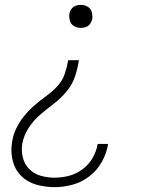

<svg xmlns="http://www.w3.org/2000/svg" viewBox="-20 -558 616 791"><path d="M313 -443Q323 -443 333.5 -446.5Q344 -450 351 -459.5Q358 -469 360 -479Q362 -494 358 -508.5Q354 -523 341 -530.5Q328 -538 313 -538Q303 -538 292.5 -534.5Q282 -531 275 -522Q268 -513 266 -502Q264 -487 268 -472.5Q272 -458 285 -450.5Q298 -443 313 -443ZM205 213Q241 213 278.5 203Q316 193 348 168.5Q380 144 399.5 109Q419 74 425 37V35H382V37Q377 66 361 93.5Q345 121 319 140Q293 159 263.5 166.5Q234 174 205 174Q175 174 147.5 166Q120 158 100.5 138.5Q81 119 74 90.5Q67 62 72 33Q78 0 98 -31Q118 -62 145.5 -85.5Q173 -109 202 -131Q231 -153 254.5 -181.5Q278 -210 289 -243Q300 -276 305 -310H261Q256 -281 246.5 -253Q237 -225 216 -202.5Q195 -180 170 -162Q145 -144 122 -124Q99 -104 79.5 -80Q60 -56 47 -29Q34 -2 30 26Q23 65 32 102.5Q41 140 66.5 166Q92 192 129 202.5Q166 213 205 213Z"/></svg>

Font: Iosevka Sparkle Extralight
Style: Italic
Weight: 200
Italic angle: -9°
Designer: Belleve Invis
Foundry: Belleve Invis
Version: Version 4.5.0; ttfautohint (v1.8.3)